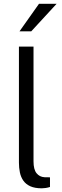

<svg xmlns="http://www.w3.org/2000/svg" viewBox="-20 -989 330 1014"><path d="M201 5.5Q164 5.5 140.2 -5.2Q116.5 -16 103.2 -35Q90 -54 85 -78.5Q80 -103 80 -130V-743H157V-136.5Q157 -94 173 -74.2Q189 -54.5 215 -53L244 -52.5V-1.5Q233 2 221.5 3.8Q210 5.5 201 5.5ZM186 -969H279L145 -823.5H83Z"/></svg>

Font: Public Sans Thin Light
Style: Regular
Weight: 300
Version: Version 1.007